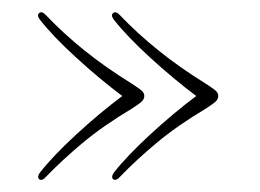

<svg xmlns="http://www.w3.org/2000/svg" viewBox="-20 -388 430 318"><path d="M341.5 -229Q341.5 -225 338.5 -221.2Q335.5 -217.5 321.5 -208.5Q273 -179.5 239 -151Q205 -122.5 178.5 -95Q172.5 -88 167.5 -91Q163.5 -95 168.5 -102Q190 -129.5 228.5 -165Q267 -200.5 305 -229Q267 -257.5 228.5 -292.8Q190 -328 168.5 -355.5Q163 -363 167.5 -366.5Q172 -370 178.5 -363Q207 -333 242.8 -304.2Q278.5 -275.5 321.5 -249Q335.5 -240 338.5 -236.5Q341.5 -233 341.5 -229ZM219 -229Q219 -225 216 -221.2Q213 -217.5 199 -208.5Q150.5 -179.5 116.5 -151Q82.5 -122.5 56 -95Q50 -88 45 -91Q41 -95 46 -102Q67.5 -129.5 106 -165Q144.5 -200.5 182.5 -229Q144.5 -257.5 106 -292.8Q67.5 -328 46 -355.5Q40.5 -363 45 -366.5Q49.5 -370 56 -363Q84.5 -333 120.2 -304.2Q156 -275.5 199 -249Q213 -240 216 -236.5Q219 -233 219 -229Z"/></svg>

Font: Fraunces 144pt Soft Thin
Style: Regular
Weight: 100
Version: Version 1.000;[0bf87f6ff]